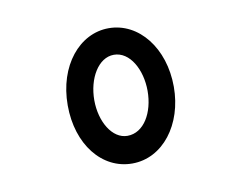

<svg xmlns="http://www.w3.org/2000/svg" viewBox="-44 -693 462 376"><g transform="rotate(-10 187.5 -504.5)"><path d="M192 -370C253 -370 298 -429 298 -504C298 -581 252 -639 192 -639C134 -639 87 -583 87 -504C87 -426 132 -370 192 -370ZM192 -425C162 -425 140 -462 140 -505C140 -548 162 -586 193 -586C225 -586 246 -547 246 -505C246 -462 225 -425 192 -425Z"/></g></svg>

Font: Inconsolata Condensed
Style: Regular
Weight: 400
Width: 3
Monospace: yes
Designer: Raph Levien, Cyreal, Brenton Simpson
Foundry: Raph Levien, Cyreal, Google
Version: Version 3.100